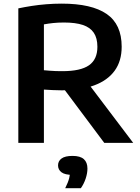

<svg xmlns="http://www.w3.org/2000/svg" viewBox="-20 -768 754 1032"><path d="M78.5 0V-723Q111.5 -730 149.8 -736Q188 -742 229 -745.2Q270 -748.5 312 -748.5Q472.5 -748.5 553.2 -693Q634 -637.5 634 -517Q634 -439.5 596 -387.5Q558 -335.5 486 -309Q414 -282.5 311 -282.5Q285 -282.5 262.5 -283.8Q240 -285 216 -286.5V0ZM540.5 0 282.5 -345H435L696 0ZM315.5 -385.5Q413 -385.5 458.2 -417Q503.5 -448.5 503.5 -516.5Q503.5 -563 484.2 -591.8Q465 -620.5 425.5 -633.8Q386 -647 324 -647Q292 -647 266 -644.2Q240 -641.5 216 -637V-390.5Q233.5 -389 248.8 -387.8Q264 -386.5 280 -386Q296 -385.5 315.5 -385.5ZM330.5 243.5Q346.5 211.5 352 189.2Q357.5 167 357.5 143.5L381.5 172H371Q329 172 310.5 158Q292 144 292 121Q292 97.5 311 83.8Q330 70 370 70Q411.5 70 430.8 87.5Q450 105 450 138Q450 163 440.5 191.8Q431 220.5 414.5 243.5Z"/></svg>

Font: Encode Sans SC SemiExpanded SemiBold
Style: Regular
Weight: 600
Width: 6
Designer: Multiple Designers
Foundry: Impallari Type
Version: Version 3.002